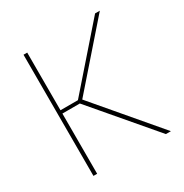

<svg xmlns="http://www.w3.org/2000/svg" viewBox="-151 -758 840 877"><g transform="rotate(-30 269.0 -319.5)"><path d="M474.5 0 204 -317.5H108.5V-335H204L470 -639H495L218.5 -323L218 -333L501 0ZM92.5 0V-639H112V0Z"/></g></svg>

Font: Anek Tamil Medium Thin
Style: Regular
Weight: 250
Version: Version 1.003